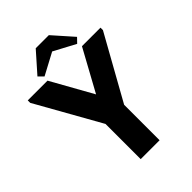

<svg xmlns="http://www.w3.org/2000/svg" viewBox="-251 -993 1107 1107"><g transform="rotate(-45 302.5 -440.0)"><path d="M381 -289V0H227V-287L6 -680V-700H167L309 -446L448 -700H599V-680ZM358 -880 466 -758 438 -729 305 -800 172 -729 143 -758 251 -880Z"/></g></svg>

Font: Tilda Sans Extra Bold
Style: Regular
Weight: 800
Designer: ParaType Ltd
Foundry: ParaType Ltd
Version: Version 1.009